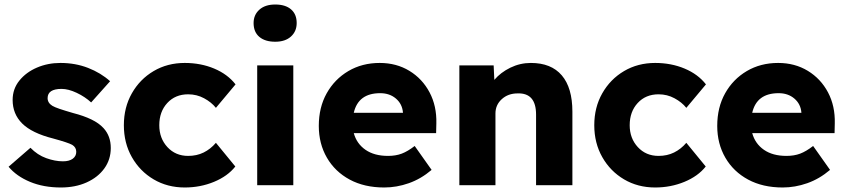

<svg xmlns="http://www.w3.org/2000/svg" viewBox="-20 -821 3751 851"><path d="M250 10Q173 10 113 -15Q53 -40 18 -82L115 -166Q146 -134 185 -120Q224 -106 259 -106Q287 -106 302.5 -117.5Q318 -129 318 -148Q318 -168 300 -179Q282 -189 216 -207Q121 -231 78 -274Q36 -316 36 -378Q36 -427 66 -464Q96 -501 144 -521.5Q192 -542 248 -542Q314 -542 370.5 -520Q427 -498 468 -461L384 -367Q357 -392 320 -409.5Q283 -427 253 -427Q191 -427 191 -386Q191 -365 212 -352Q222 -346 244 -338.5Q266 -331 304 -320Q351 -308 385 -291.5Q419 -275 439 -253Q471 -218 471 -165Q471 -114 442.5 -74.5Q414 -35 364 -12.5Q314 10 250 10Z M799 10Q722 10 661 -26Q600 -62 564.5 -124.5Q529 -187 529 -266Q529 -345 564.5 -407.5Q600 -470 661 -506Q722 -542 799 -542Q870 -542 929.5 -517Q989 -492 1024 -447L937 -343Q917 -368 884.5 -385.5Q852 -403 814 -403Q757 -403 721.5 -364.5Q686 -326 686 -266Q686 -208 722 -169Q758 -130 814 -130Q852 -130 882.5 -145Q913 -160 937 -188L1023 -83Q989 -40 928.5 -15Q868 10 799 10Z M1200 -636Q1155 -636 1129.5 -657.5Q1104 -679 1104 -719Q1104 -755 1129.5 -778Q1155 -801 1200 -801Q1245 -801 1270 -779.5Q1295 -758 1295 -719Q1295 -682 1269.5 -659Q1244 -636 1200 -636ZM1120 0V-531H1280V0Z M1683 10Q1595 10 1530 -25Q1465 -60 1429 -122Q1393 -184 1393 -263Q1393 -345 1428 -407.5Q1463 -470 1524 -506Q1585 -542 1663 -542Q1737 -542 1794.5 -507Q1852 -472 1884 -411.5Q1916 -351 1914 -274L1913 -231H1548Q1561 -184 1600 -157Q1639 -130 1700 -130Q1734 -130 1760.5 -140Q1787 -150 1818 -174L1893 -68Q1846 -28 1792 -9Q1738 10 1683 10ZM1665 -408Q1568 -408 1548 -321H1766V-322Q1763 -360 1735 -384Q1707 -408 1665 -408Z M2016 0V-531H2168L2171 -467Q2199 -500 2242 -521Q2285 -542 2333 -542Q2423 -542 2470 -487Q2517 -432 2517 -326V0H2356V-313Q2356 -410 2274 -407Q2232 -407 2204 -381.5Q2176 -356 2176 -318V0Z M2884 10Q2807 10 2746 -26Q2685 -62 2649.5 -124.5Q2614 -187 2614 -266Q2614 -345 2649.5 -407.5Q2685 -470 2746 -506Q2807 -542 2884 -542Q2955 -542 3014.5 -517Q3074 -492 3109 -447L3022 -343Q3002 -368 2969.5 -385.5Q2937 -403 2899 -403Q2842 -403 2806.5 -364.5Q2771 -326 2771 -266Q2771 -208 2807 -169Q2843 -130 2899 -130Q2937 -130 2967.5 -145Q2998 -160 3022 -188L3108 -83Q3074 -40 3013.5 -15Q2953 10 2884 10Z M3449 10Q3361 10 3296 -25Q3231 -60 3195 -122Q3159 -184 3159 -263Q3159 -345 3194 -407.5Q3229 -470 3290 -506Q3351 -542 3429 -542Q3503 -542 3560.5 -507Q3618 -472 3650 -411.5Q3682 -351 3680 -274L3679 -231H3314Q3327 -184 3366 -157Q3405 -130 3466 -130Q3500 -130 3526.5 -140Q3553 -150 3584 -174L3659 -68Q3612 -28 3558 -9Q3504 10 3449 10ZM3431 -408Q3334 -408 3314 -321H3532V-322Q3529 -360 3501 -384Q3473 -408 3431 -408Z"/></svg>

Font: Lexend
Style: Bold
Weight: 700
Designer: Bonnie Shaver-Troup, Thomas Jockin
Foundry: Lexend
Version: Version 1.007; ttfautohint (v1.8.3)